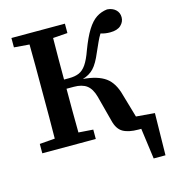

<svg xmlns="http://www.w3.org/2000/svg" viewBox="-125 -780 949 1068"><g transform="rotate(-15 349.5 -246.0)"><path d="M454 -77 415 -225Q402 -272 375 -292Q348 -312 301 -312H259Q259 -241 259 -180Q259 -119 260 -60L344 -54V0H36V-54L124 -61Q125 -122 125 -184Q125 -246 125 -308V-356Q125 -418 125 -480Q125 -542 124 -603L36 -610V-664H344V-610L260 -604Q259 -543 259 -481.5Q259 -420 259 -365H288Q322 -365 345.5 -375Q369 -385 387.5 -412Q406 -439 424 -490Q450 -559 475 -599Q500 -639 528 -657.5Q556 -676 591 -680Q621 -678 639.5 -661Q658 -644 658 -617Q658 -591 637.5 -571.5Q617 -552 575 -552Q547 -552 521 -560Q509 -541 498.5 -517.5Q488 -494 474 -463Q450 -405 425 -378.5Q400 -352 361 -341Q445 -334 489.5 -302Q534 -270 553 -197L592 -63L699 -54L695 188H627L603 11Q599 11 595 11Q591 11 587 11Q530 11 498 -7.5Q466 -26 454 -77Z"/></g></svg>

Font: Source Serif 4 SmText Semibold
Style: Regular
Weight: 600
Designer: Frank Grießhammer
Foundry: Adobe
Version: Version 4.005;hotconv 1.1.0;makeotfexe 2.6.0